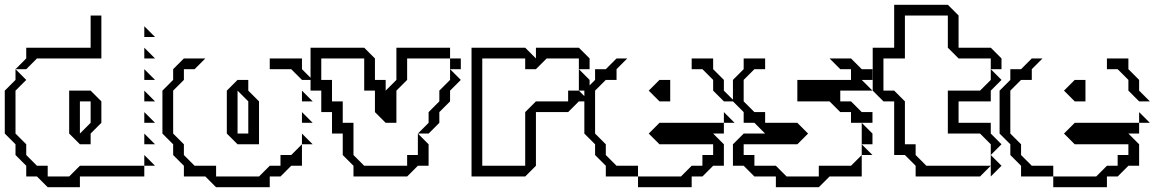

<svg xmlns="http://www.w3.org/2000/svg" viewBox="-20 -740 4841 805"><path d="M585 -585V-630L630 -585ZM585 -495V-540L630 -495ZM45 -450 90 -495V-540H360V-675H405V-495H135L90 -450ZM585 -405V-450L630 -405ZM90 0V-45L45 -90V-135L0 -180V-360L45 -405V-450L90 -405L45 -360V-180L90 -135V-90L135 -45H180V0H270L315 -45H585V0H315V45H180L135 0ZM315 -180 360 -225V-315H315ZM585 -315V-360L630 -315ZM585 -225V-270L630 -225ZM585 -135V-180L630 -135ZM585 -45V-90L630 -45ZM270 -180V-360H360L405 -315V-225L360 -180V-135H315Z M1111 -450V-495H1246V-450L1291 -405H1246L1201 -450ZM1246 -315V-360L1291 -315ZM1021 -180V-315L976 -360V-180ZM751 0V-45L706 -90V-135L661 -180V-360L706 -405V-450L751 -495H841L796 -450H751V-405L706 -360V-180L751 -135V-90L796 -45H886V0H1066L1111 -45H1156V-90H1201L1246 -135V-45H1201L1156 0H1111V45H886L841 0ZM1246 -225V-270L1291 -225ZM1246 -135V-180L1291 -135ZM931 -180V-360L976 -405H1021V-360L1066 -315V-135H976Z M1867 -450V-495H1912V-450ZM1732 -180 1777 -225V-270L1822 -315V-360L1867 -405V-450L1912 -405L1867 -360V-315L1822 -270V-225L1777 -180ZM1417 -90V-180H1372V-270H1327V-360H1282V-540H1507L1552 -495V-405H1597V-360L1642 -405V-540H1867V-495H1687V-405L1642 -360V-225H1597L1552 -270V-360H1507V-495H1327V-405H1372V-315H1417V-225H1462V-90L1507 -45H1687V-90H1732V-180L1777 -135V-45H1732L1687 0H1462V-45Z M2407 -360V-450L2452 -405V-360ZM1957 0V-540H2182L2227 -495V-540H2407L2452 -495V-450H2407V-495H2272L2227 -450H2182V-495H2002V-45H2182V-270L2227 -315H2362V-360H2407L2452 -315H2407L2362 -270H2227V-45L2182 0Z M2880 -450V-495H2970V-450L3015 -405V-360L3060 -315H3015L2970 -360V-405L2925 -450ZM2520 0V-45L2475 -90V-135L2430 -180V-360L2475 -405V-450H2520L2565 -495H2610L2565 -450V-405H2520L2475 -360V-180L2520 -135V-90L2565 -45H2655V0ZM2745 -315 2700 -360 2745 -405H2790V-315ZM3015 -225V-270L3060 -225ZM2655 45V0H2835L2880 -45H2925V-90H2970V-135H2745L2700 -180L2745 -225H3015V-180H2970L3015 -135V-45H2970L2925 0H2880V45Z M3323 -315V-405H3548V-450H3503L3458 -495H3548L3593 -450H3638V-405H3593L3638 -360H3503V-315H3548L3593 -270H3638V-225H3548V-270H3503L3458 -315ZM3593 -135V-225L3638 -180V-135ZM3593 -90V-135L3638 -90ZM3053 -45V-135L3098 -180H3188L3143 -225H3098V-270L3053 -315V-405L3098 -450V-495H3188V-450H3143L3098 -405V-315L3143 -270H3188V-225H3323L3368 -180L3323 -135H3098V-90H3143V-45H3233L3278 0H3413V-45H3548L3593 -90V0H3458L3413 45H3233V0H3143L3098 -45Z M3954 -180V-360H4089L4134 -405V-450L4179 -405L4134 -360V-315H3999V-225H4134V-180L4179 -135L4134 -90V-135L4089 -180ZM4134 0V-90L4179 -45ZM3729 -90V-315H3684L3639 -360V-540H3729V-720H3954L3999 -675V-540H4134L4179 -495V-450H4134V-495H3999L3954 -540V-675H3774V-495H3684V-360H3729L3774 -315V-135H3819V-90L3864 -45H4134L4089 0H3819V-45L3774 -90Z M4621 -450V-495H4711V-450L4756 -405V-360L4801 -315H4756L4711 -360V-405L4666 -450ZM4261 0V-45L4216 -90V-135L4171 -180V-360L4216 -405V-450H4261L4306 -495H4351L4306 -450V-405H4261L4216 -360V-180L4261 -135V-90L4306 -45H4396V0ZM4486 -315 4441 -360 4486 -405H4531V-315ZM4756 -225V-270L4801 -225ZM4396 45V0H4576L4621 -45H4666V-90H4711V-135H4486L4441 -180L4486 -225H4756V-180H4711L4756 -135V-45H4711L4666 0H4621V45Z"/></svg>

Font: Rubik Iso
Style: Regular
Weight: 400
Designer: Hubert and Fischer, NaN
Foundry: Hubert and Fischer, NaN
Version: Version 2.200